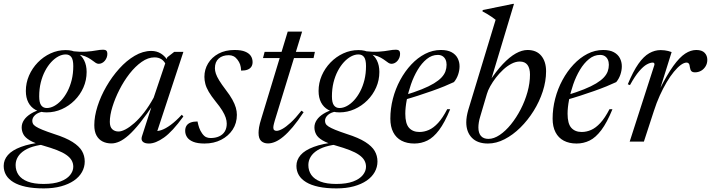

<svg xmlns="http://www.w3.org/2000/svg" viewBox="-82 -748 3756 1014"><path d="M439.5 -411Q431 -411 423.5 -416Q416 -421 406.5 -428.2Q397 -435.5 383.2 -443.2Q369.5 -451 348.8 -456.5Q328 -462 297.5 -462.5L289 -478.5Q340.5 -473 372.8 -475.2Q405 -477.5 425.8 -481.5Q446.5 -485.5 463.5 -485.5Q474.5 -485.5 479.8 -480.2Q485 -475 485 -464Q485 -453 481.2 -443.5Q477.5 -434 471 -426.5Q464.5 -419 456.2 -415Q448 -411 439.5 -411ZM165 -177.5Q184 -177.5 203.8 -188Q223.5 -198.5 241.8 -218.2Q260 -238 274.2 -265.2Q288.5 -292.5 296.8 -326.2Q305 -360 305 -399Q305 -432.5 294.8 -446.5Q284.5 -460.5 265 -460.5Q246 -460.5 226.2 -450Q206.5 -439.5 188.2 -419.8Q170 -400 155.8 -372.8Q141.5 -345.5 133.2 -311.8Q125 -278 125 -239Q125 -206 135.5 -191.8Q146 -177.5 165 -177.5ZM265 -483.5Q301 -483.5 325.2 -469.2Q349.5 -455 362.5 -429Q375.5 -403 375.5 -368Q375.5 -324.5 358.5 -286Q341.5 -247.5 312 -218Q282.5 -188.5 244.5 -171.5Q206.5 -154.5 165 -154.5Q129.5 -154.5 105 -168.2Q80.5 -182 67.5 -207.2Q54.5 -232.5 54.5 -267.5Q54.5 -310 71.2 -348.8Q88 -387.5 117.5 -418Q147 -448.5 185 -466Q223 -483.5 265 -483.5ZM149 247Q95 247 55 238.5Q15 230 -11 214.2Q-37 198.5 -49.8 176.8Q-62.5 155 -62.5 128Q-62.5 96.5 -40.5 71Q-18.5 45.5 28.8 27.8Q76 10 151.5 2H192V12.5Q144.5 13.5 108.5 22Q72.5 30.5 48.5 45.5Q24.5 60.5 12.5 80.5Q0.5 100.5 0.5 123.5Q0.5 153.5 16.2 176Q32 198.5 64.5 211Q97 223.5 148 223.5Q202 223.5 236.8 210.5Q271.5 197.5 288.2 176.5Q305 155.5 305 132.5Q305 114 296 98.5Q287 83 268 69.8Q249 56.5 218.8 44.8Q188.5 33 146.5 21Q100 8 75.2 -6.8Q50.5 -21.5 41.5 -38.8Q32.5 -56 32.5 -75Q32.5 -96 44.8 -114.2Q57 -132.5 80.5 -147.2Q104 -162 137 -171L152 -160.5Q119.5 -155 104 -141Q88.5 -127 88.5 -110Q88.5 -102 92 -94.8Q95.5 -87.5 107.2 -79.8Q119 -72 142.2 -62.5Q165.5 -53 204.5 -40Q266 -20.5 301 1.8Q336 24 350.8 49.2Q365.5 74.5 365.5 105Q365.5 134.5 351 160.5Q336.5 186.5 308.5 205.8Q280.5 225 240.5 236Q200.5 247 149 247Z M667.5 -27.5 724.5 -204H733Q691 -141 657.8 -99.5Q624.5 -58 597.8 -34.2Q571 -10.5 548.8 -0.5Q526.5 9.5 506.5 9.5Q480 9.5 459.5 -1Q439 -11.5 427.5 -32.8Q416 -54 416 -87Q416 -133.5 433 -186.8Q450 -240 479.8 -291.5Q509.5 -343 547.8 -385.5Q586 -428 629.5 -453.5Q673 -479 717 -479Q745.5 -479 767.8 -465.2Q790 -451.5 806.5 -424L795 -405Q786 -425 770.8 -435Q755.5 -445 734 -445Q700 -445 666.2 -421.2Q632.5 -397.5 602.2 -358.8Q572 -320 548.8 -274.2Q525.5 -228.5 511.8 -184Q498 -139.5 498 -104.5Q498 -77.5 511 -65.5Q524 -53.5 544 -53.5Q559.5 -53.5 581 -64.8Q602.5 -76 627.8 -98.2Q653 -120.5 679 -154Q705 -187.5 729.5 -232L801.5 -445.5L838 -474H886.5L743.5 -40L733.5 -57Q748.5 -53.5 770.5 -61Q792.5 -68.5 819.8 -88.5Q847 -108.5 878 -142L886.5 -133Q828.5 -53 784 -21.5Q739.5 10 704.5 10Q681.5 10 671.8 0Q662 -10 667.5 -27.5Z M961 -106.5Q965 -87.5 970 -73Q975 -58.5 985 -44Q995.5 -29 1006.2 -24Q1017 -19 1029.5 -19Q1056 -19 1075.2 -27.8Q1094.5 -36.5 1105 -53.5Q1115.5 -70.5 1115.5 -95Q1115.5 -110 1110 -126.8Q1104.5 -143.5 1091.8 -164.2Q1079 -185 1056 -213Q1033.5 -241 1020.5 -263.2Q1007.5 -285.5 1002.5 -304.8Q997.5 -324 997.5 -342Q997.5 -381 1017 -413.2Q1036.5 -445.5 1072.2 -464.8Q1108 -484 1156.5 -484Q1191.5 -484 1212.2 -475.5Q1233 -467 1242.5 -452.8Q1252 -438.5 1252 -420Q1252 -406.5 1245.8 -396.2Q1239.5 -386 1226.2 -380.5Q1213 -375 1191.5 -375Q1190.5 -395 1186 -407.8Q1181.5 -420.5 1172 -433Q1163 -445 1151.8 -450.8Q1140.5 -456.5 1126.5 -456.5Q1093 -456.5 1073 -438.8Q1053 -421 1053 -387.5Q1053 -374.5 1058 -359.2Q1063 -344 1075.5 -323.5Q1088 -303 1110 -274Q1132.5 -245 1145.2 -221.8Q1158 -198.5 1163.5 -179.2Q1169 -160 1169 -141.5Q1169 -97.5 1146.8 -63.5Q1124.5 -29.5 1086 -9.8Q1047.5 10 998 10Q961.5 10 939 1Q916.5 -8 906.2 -23.2Q896 -38.5 896 -57Q896 -73 903 -84Q910 -95 924.5 -100.8Q939 -106.5 961 -106.5Z M1307 -441.5 1315.5 -474H1581L1574 -441.5ZM1369.5 -112Q1366.5 -102 1364.8 -95Q1363 -88 1362.2 -83Q1361.5 -78 1361.5 -74Q1361.5 -65 1366 -61Q1370.5 -57 1379 -57Q1390.5 -57 1409 -67Q1427.5 -77 1453 -100.2Q1478.5 -123.5 1510 -163.5L1521.5 -155.5Q1491 -109 1464.2 -77.2Q1437.5 -45.5 1414.2 -26.2Q1391 -7 1371 1.2Q1351 9.5 1333.5 9.5Q1311.5 9.5 1297.5 -3.2Q1283.5 -16 1283.5 -46.5Q1283.5 -58 1286.2 -75.8Q1289 -93.5 1299 -125L1437.5 -581H1513.5Z M1985.5 -411Q1977 -411 1969.5 -416Q1962 -421 1952.5 -428.2Q1943 -435.5 1929.2 -443.2Q1915.5 -451 1894.8 -456.5Q1874 -462 1843.5 -462.5L1835 -478.5Q1886.5 -473 1918.8 -475.2Q1951 -477.5 1971.8 -481.5Q1992.5 -485.5 2009.5 -485.5Q2020.5 -485.5 2025.8 -480.2Q2031 -475 2031 -464Q2031 -453 2027.2 -443.5Q2023.5 -434 2017 -426.5Q2010.5 -419 2002.2 -415Q1994 -411 1985.5 -411ZM1711 -177.5Q1730 -177.5 1749.8 -188Q1769.5 -198.5 1787.8 -218.2Q1806 -238 1820.2 -265.2Q1834.5 -292.5 1842.8 -326.2Q1851 -360 1851 -399Q1851 -432.5 1840.8 -446.5Q1830.5 -460.5 1811 -460.5Q1792 -460.5 1772.2 -450Q1752.5 -439.5 1734.2 -419.8Q1716 -400 1701.8 -372.8Q1687.5 -345.5 1679.2 -311.8Q1671 -278 1671 -239Q1671 -206 1681.5 -191.8Q1692 -177.5 1711 -177.5ZM1811 -483.5Q1847 -483.5 1871.2 -469.2Q1895.5 -455 1908.5 -429Q1921.5 -403 1921.5 -368Q1921.5 -324.5 1904.5 -286Q1887.5 -247.5 1858 -218Q1828.5 -188.5 1790.5 -171.5Q1752.5 -154.5 1711 -154.5Q1675.5 -154.5 1651 -168.2Q1626.5 -182 1613.5 -207.2Q1600.5 -232.5 1600.5 -267.5Q1600.5 -310 1617.2 -348.8Q1634 -387.5 1663.5 -418Q1693 -448.5 1731 -466Q1769 -483.5 1811 -483.5ZM1695 247Q1641 247 1601 238.5Q1561 230 1535 214.2Q1509 198.5 1496.2 176.8Q1483.5 155 1483.5 128Q1483.5 96.5 1505.5 71Q1527.5 45.5 1574.8 27.8Q1622 10 1697.5 2H1738V12.5Q1690.5 13.5 1654.5 22Q1618.5 30.5 1594.5 45.5Q1570.5 60.5 1558.5 80.5Q1546.5 100.5 1546.5 123.5Q1546.5 153.5 1562.2 176Q1578 198.5 1610.5 211Q1643 223.5 1694 223.5Q1748 223.5 1782.8 210.5Q1817.5 197.5 1834.2 176.5Q1851 155.5 1851 132.5Q1851 114 1842 98.5Q1833 83 1814 69.8Q1795 56.5 1764.8 44.8Q1734.5 33 1692.5 21Q1646 8 1621.2 -6.8Q1596.5 -21.5 1587.5 -38.8Q1578.5 -56 1578.5 -75Q1578.5 -96 1590.8 -114.2Q1603 -132.5 1626.5 -147.2Q1650 -162 1683 -171L1698 -160.5Q1665.5 -155 1650 -141Q1634.5 -127 1634.5 -110Q1634.5 -102 1638 -94.8Q1641.5 -87.5 1653.2 -79.8Q1665 -72 1688.2 -62.5Q1711.5 -53 1750.5 -40Q1812 -20.5 1847 1.8Q1882 24 1896.8 49.2Q1911.5 74.5 1911.5 105Q1911.5 134.5 1897 160.5Q1882.5 186.5 1854.5 205.8Q1826.5 225 1786.5 236Q1746.5 247 1695 247Z M2230 -458Q2198.5 -458 2171.8 -436.2Q2145 -414.5 2124 -379.5Q2103 -344.5 2088.5 -302.8Q2074 -261 2066.2 -220.2Q2058.5 -179.5 2058.5 -147.5Q2058.5 -95 2078.2 -73Q2098 -51 2133 -51Q2158.5 -51 2183 -61.8Q2207.5 -72.5 2231.8 -98.8Q2256 -125 2280 -171.5L2295.5 -171Q2266.5 -100.5 2236.8 -61Q2207 -21.5 2175 -5.8Q2143 10 2106 10Q2067 10 2038.5 -5Q2010 -20 1994.8 -49.5Q1979.5 -79 1979.5 -121.5Q1979.5 -174.5 1993 -226.8Q2006.5 -279 2031.5 -325.2Q2056.5 -371.5 2090 -407.2Q2123.5 -443 2163.2 -463.5Q2203 -484 2246.5 -484Q2281.5 -484 2303 -472.2Q2324.5 -460.5 2334.8 -440.8Q2345 -421 2345 -398Q2345 -376.5 2337.5 -354.2Q2330 -332 2315.5 -314.5Q2294.5 -304.5 2264.5 -292.2Q2234.5 -280 2199.2 -267.5Q2164 -255 2126 -242.8Q2088 -230.5 2050.5 -220L2053 -244.5Q2107 -261 2145.5 -276.5Q2184 -292 2209.5 -307.5Q2235 -323 2249.8 -338.8Q2264.5 -354.5 2270.5 -371.2Q2276.5 -388 2276.5 -406Q2276.5 -421.5 2271 -433.2Q2265.5 -445 2255.2 -451.5Q2245 -458 2230 -458Z M2454 -132Q2449 -116 2446.8 -101.5Q2444.5 -87 2444.5 -75Q2444.5 -45.5 2458 -30Q2471.5 -14.5 2497.5 -14.5Q2526 -14.5 2557 -35.2Q2588 -56 2616.5 -91.2Q2645 -126.5 2667.8 -170.5Q2690.5 -214.5 2703.8 -262Q2717 -309.5 2717 -354.5Q2717 -387 2703.8 -405Q2690.5 -423 2663 -423Q2641.5 -423 2619 -411.2Q2596.5 -399.5 2575.5 -380Q2554.5 -360.5 2537 -337.8Q2519.5 -315 2507 -292.5Q2494.5 -270 2489.5 -252ZM2535.5 -643.5Q2526 -651 2515.5 -658.2Q2505 -665.5 2492.8 -673Q2480.5 -680.5 2466 -688L2467.5 -695L2626.5 -727.5H2632.5L2504 -301L2499 -312Q2537.5 -371.5 2573.5 -409.5Q2609.5 -447.5 2642.2 -465.8Q2675 -484 2704 -484Q2751.5 -484 2776.8 -453.2Q2802 -422.5 2802 -371.5Q2802 -319.5 2784.5 -265.5Q2767 -211.5 2736.2 -162.2Q2705.5 -113 2666.2 -74.2Q2627 -35.5 2583 -12.8Q2539 10 2495 10Q2439.5 10 2410 -20.5Q2380.5 -51 2380.5 -102Q2380.5 -117 2383.2 -133.5Q2386 -150 2391 -167.5Z M3087 -458Q3055.5 -458 3028.8 -436.2Q3002 -414.5 2981 -379.5Q2960 -344.5 2945.5 -302.8Q2931 -261 2923.2 -220.2Q2915.5 -179.5 2915.5 -147.5Q2915.5 -95 2935.2 -73Q2955 -51 2990 -51Q3015.5 -51 3040 -61.8Q3064.5 -72.5 3088.8 -98.8Q3113 -125 3137 -171.5L3152.5 -171Q3123.5 -100.5 3093.8 -61Q3064 -21.5 3032 -5.8Q3000 10 2963 10Q2924 10 2895.5 -5Q2867 -20 2851.8 -49.5Q2836.5 -79 2836.5 -121.5Q2836.5 -174.5 2850 -226.8Q2863.5 -279 2888.5 -325.2Q2913.5 -371.5 2947 -407.2Q2980.5 -443 3020.2 -463.5Q3060 -484 3103.5 -484Q3138.5 -484 3160 -472.2Q3181.5 -460.5 3191.8 -440.8Q3202 -421 3202 -398Q3202 -376.5 3194.5 -354.2Q3187 -332 3172.5 -314.5Q3151.5 -304.5 3121.5 -292.2Q3091.5 -280 3056.2 -267.5Q3021 -255 2983 -242.8Q2945 -230.5 2907.5 -220L2910 -244.5Q2964 -261 3002.5 -276.5Q3041 -292 3066.5 -307.5Q3092 -323 3106.8 -338.8Q3121.5 -354.5 3127.5 -371.2Q3133.5 -388 3133.5 -406Q3133.5 -421.5 3128 -433.2Q3122.5 -445 3112.2 -451.5Q3102 -458 3087 -458Z M3374 -405Q3375 -410 3373.2 -413.8Q3371.5 -417.5 3365.5 -417.5Q3352 -417.5 3334 -407.8Q3316 -398 3293.8 -372.2Q3271.5 -346.5 3245 -298.5L3233.5 -303Q3262 -372 3289.8 -411.2Q3317.5 -450.5 3346.8 -467Q3376 -483.5 3407 -483.5Q3418 -483.5 3427.8 -482.2Q3437.5 -481 3446.5 -478.8Q3455.5 -476.5 3465 -473L3402 -271.5H3399.5Q3440.5 -353.5 3474 -399.8Q3507.5 -446 3536.8 -465Q3566 -484 3595 -484Q3625 -484 3639.2 -469.2Q3653.5 -454.5 3653.5 -432Q3653.5 -412.5 3644.2 -397.5Q3635 -382.5 3620.5 -374.2Q3606 -366 3588.5 -366Q3575.5 -366 3569.5 -372.2Q3563.5 -378.5 3561.5 -392.5Q3560 -407 3555.8 -412.2Q3551.5 -417.5 3544.5 -417.5Q3530.5 -417.5 3513.2 -404.8Q3496 -392 3477 -369Q3458 -346 3439 -314Q3420 -282 3402.5 -243.5Q3385 -205 3371 -161L3318.5 0H3243.5Z"/></svg>

Font: Newsreader 48pt
Style: Italic
Weight: 400
Italic angle: -17°
Version: Version 1.003